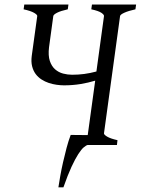

<svg xmlns="http://www.w3.org/2000/svg" viewBox="-20 -635 616 841"><path d="M279.8 -615.2 276.9 -594.2Q246.1 -587.4 230.2 -579.3Q214.4 -571.3 213.4 -564.5L194.8 -428.2Q190.4 -391.6 198.2 -368.2Q206.1 -344.7 221.4 -331.3Q236.8 -317.9 256.6 -312.7Q276.4 -307.6 295.9 -307.6Q322.8 -307.6 348.9 -311Q375 -314.5 402.3 -321.8L435.5 -564.5Q436.5 -570.3 424.1 -578.9Q411.6 -587.4 379.9 -594.2L382.8 -615.2H576.2L573.2 -594.2Q542.5 -587.4 524.7 -579.3Q506.8 -571.3 505.9 -564.5L435.5 -51.3Q434.6 -45.4 449.2 -36.6Q463.9 -27.8 494.6 -21L492.2 0H364.3Q357.4 1.5 346.9 10.3Q336.4 19 323 39.8Q309.6 60.5 293.2 95.7Q276.9 130.9 257.8 185.5H235.8Q238.8 165 243.9 136.2Q249 107.4 256.1 75.9Q263.2 44.4 271.5 13.2Q279.8 -18.1 289.6 -43.9H298.8Q306.6 -43.9 317.6 -43.7Q328.6 -43.5 340.8 -43.5H364.3L397 -281.7Q366.7 -272.5 332.3 -266.8Q297.9 -261.2 260.3 -261.2Q245.1 -261.2 227.8 -263.7Q210.4 -266.1 193.6 -271.7Q176.8 -277.3 161.9 -286.9Q147 -296.4 136.2 -310.8Q125.5 -325.2 120.6 -345Q115.7 -364.7 119.1 -390.6L143.1 -564.5Q144 -570.3 129.2 -578.9Q114.3 -587.4 83.5 -594.2L86.4 -615.2Z"/></svg>

Font: Gentium Plus
Style: Italic
Weight: 400
Italic angle: -8°
Designer: J. Victor Gaultney, Annie Olsen, Iska Routamaa
Foundry: SIL International
Version: Version 1.510